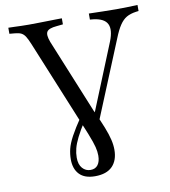

<svg xmlns="http://www.w3.org/2000/svg" viewBox="-85 -644 806 909"><g transform="rotate(-10 318.5 -189.0)"><path d="M299.2 192.7Q249.2 192.7 224.2 166.5Q199.2 140.3 199.2 94.4Q199.2 69.4 205.2 44.4Q211.3 19.4 229 -13.7Q246.8 -46.8 280.6 -96.8L295.2 -75Q268.5 -33.1 254 -4Q239.5 25 233.9 47.2Q228.2 69.4 228.2 91.1Q228.2 124.2 244 141.9Q259.7 159.7 283.1 159.7Q306.5 159.7 318.5 143.5Q330.6 127.4 330.6 98.4Q330.6 79.8 325 57.3Q319.4 34.7 302.4 -8.1L346.8 -112.1Q371 -59.7 384.7 -24.6Q398.4 10.5 404.4 35.9Q410.5 61.3 410.5 84.7Q410.5 135.5 382.7 164.1Q354.8 192.7 299.2 192.7ZM308.1 5.6 110.5 -475.8Q100.8 -499.2 92.7 -512.5Q84.7 -525.8 73.4 -531.9Q62.1 -537.9 42.7 -539.5L16.1 -541.9V-571Q29.8 -571 45.6 -570.2Q61.3 -569.4 79 -569Q96.8 -568.5 113.7 -568.5H116.1Q137.9 -568.5 160.1 -569Q182.3 -569.4 203.2 -569.8Q224.2 -570.2 241.9 -570.6Q259.7 -571 273.4 -571V-541.9L242.7 -538.7Q204.8 -535.5 195.6 -521Q186.3 -506.5 200 -470.2L354.8 -91.9L338.7 -78.2L479 -423.4Q500 -476.6 485.9 -505.2Q471.8 -533.9 420.2 -540.3L403.2 -541.9V-571Q435.5 -570.2 470.2 -569.4Q504.8 -568.5 536.3 -568.5Q566.1 -568.5 591.1 -569.4Q616.1 -570.2 637.1 -571V-541.9L624.2 -540.3Q596.8 -536.3 578.6 -525.8Q560.5 -515.3 545.6 -493.1Q530.6 -471 515.3 -432.3L335.5 5.6Z"/></g></svg>

Font: Playfair 5pt SemiExpanded Light
Style: Regular
Weight: 400
Version: Version 2.203